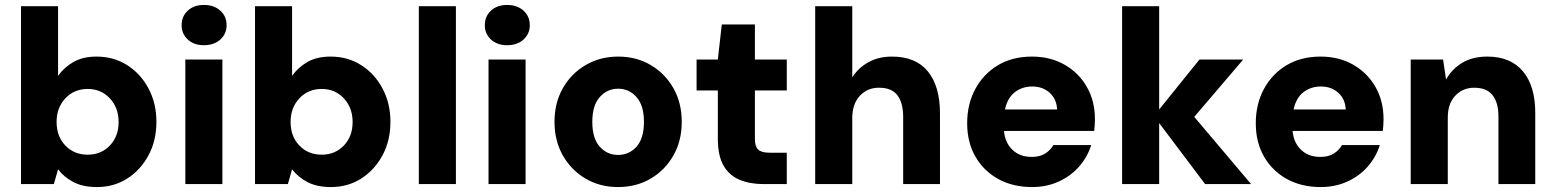

<svg xmlns="http://www.w3.org/2000/svg" viewBox="-20 -745 6293 777"><path d="M372 12Q316 12 277.5 -8Q239 -28 215 -60L198 0H65V-720H215V-438Q239 -472 277 -494Q315 -516 371 -516Q440 -516 494.5 -481.5Q549 -447 581 -387Q613 -327 613 -252Q613 -176 581 -116.5Q549 -57 495 -22.5Q441 12 372 12ZM335 -119Q389 -119 424.5 -156Q460 -193 460 -251Q460 -309 424.5 -347Q389 -385 335 -385Q280 -385 244.5 -347Q209 -309 209 -252Q209 -193 244.5 -156Q280 -119 335 -119Z M805 -562Q765 -562 740 -585Q715 -608 715 -643Q715 -679 740 -702Q765 -725 805 -725Q846 -725 871.5 -702Q897 -679 897 -643Q897 -608 871.5 -585Q846 -562 805 -562ZM730 0V-504H880V0Z M1319 12Q1263 12 1224.5 -8Q1186 -28 1162 -60L1145 0H1012V-720H1162V-438Q1186 -472 1224 -494Q1262 -516 1318 -516Q1387 -516 1441.5 -481.5Q1496 -447 1528 -387Q1560 -327 1560 -252Q1560 -176 1528 -116.5Q1496 -57 1442 -22.5Q1388 12 1319 12ZM1282 -119Q1336 -119 1371.5 -156Q1407 -193 1407 -251Q1407 -309 1371.5 -347Q1336 -385 1282 -385Q1227 -385 1191.5 -347Q1156 -309 1156 -252Q1156 -193 1191.5 -156Q1227 -119 1282 -119Z M1675 0V-720H1825V0Z M2032 -562Q1992 -562 1967 -585Q1942 -608 1942 -643Q1942 -679 1967 -702Q1992 -725 2032 -725Q2073 -725 2098.5 -702Q2124 -679 2124 -643Q2124 -608 2098.5 -585Q2073 -562 2032 -562ZM1957 0V-504H2107V0Z M2481 12Q2408 12 2350 -22Q2292 -56 2258 -115.5Q2224 -175 2224 -252Q2224 -329 2258 -388.5Q2292 -448 2350.5 -482Q2409 -516 2482 -516Q2555 -516 2613 -482Q2671 -448 2705 -388.5Q2739 -329 2739 -252Q2739 -175 2705 -115.5Q2671 -56 2613 -22Q2555 12 2481 12ZM2481 -118Q2526 -118 2556 -151.5Q2586 -185 2586 -252Q2586 -318 2556 -352Q2526 -386 2482 -386Q2437 -386 2407 -352Q2377 -318 2377 -252Q2377 -185 2407 -151.5Q2437 -118 2481 -118Z M3070 0Q3015 0 2973 -17.5Q2931 -35 2908 -75Q2885 -115 2885 -184V-379H2799V-504H2885L2901 -646H3035V-504H3164V-379H3035V-182Q3035 -152 3048.5 -139.5Q3062 -127 3095 -127H3164V0Z M3279 0V-720H3429V-432Q3453 -470 3494 -493Q3535 -516 3590 -516Q3686 -516 3735 -456Q3784 -396 3784 -286V0H3635V-272Q3635 -328 3612 -359Q3589 -390 3537 -390Q3490 -390 3459.5 -357Q3429 -324 3429 -267V0Z M4157 12Q4079 12 4020 -20.5Q3961 -53 3927.5 -111Q3894 -169 3894 -246Q3894 -324 3927 -385Q3960 -446 4018.5 -481Q4077 -516 4156 -516Q4231 -516 4288.5 -483Q4346 -450 4378.5 -393Q4411 -336 4411 -263Q4411 -239 4408 -215H4043Q4047 -168 4077 -139Q4107 -110 4155 -110Q4188 -110 4209.5 -123.5Q4231 -137 4243 -158H4396Q4381 -110 4347.5 -71.5Q4314 -33 4265 -10.5Q4216 12 4157 12ZM4157 -395Q4117 -395 4087 -372Q4057 -349 4047 -302H4258Q4256 -344 4228 -369.5Q4200 -395 4157 -395Z M4521 0V-720H4671V-302L4834 -504H5011L4813 -272L5043 0H4857L4671 -247V0Z M5325 12Q5247 12 5188 -20.5Q5129 -53 5095.5 -111Q5062 -169 5062 -246Q5062 -324 5095 -385Q5128 -446 5186.5 -481Q5245 -516 5324 -516Q5399 -516 5456.5 -483Q5514 -450 5546.5 -393Q5579 -336 5579 -263Q5579 -239 5576 -215H5211Q5215 -168 5245 -139Q5275 -110 5323 -110Q5356 -110 5377.5 -123.5Q5399 -137 5411 -158H5564Q5549 -110 5515.5 -71.5Q5482 -33 5433 -10.5Q5384 12 5325 12ZM5325 -395Q5285 -395 5255 -372Q5225 -349 5215 -302H5426Q5424 -344 5396 -369.5Q5368 -395 5325 -395Z M5689 0V-504H5820L5832 -423Q5855 -465 5897 -490.5Q5939 -516 5999 -516Q6093 -516 6143 -456.5Q6193 -397 6193 -288V0H6044V-274Q6044 -329 6020.5 -359.5Q5997 -390 5946 -390Q5900 -390 5869.5 -358Q5839 -326 5839 -269V0Z"/></svg>

Font: DM Sans Black
Style: Regular
Weight: 900
Designer: Colophon Foundry, Jonny Pinhorn
Foundry: Colophon Foundry
Version: Version 4.004; ttfautohint (v1.8.4.7-5d5b)